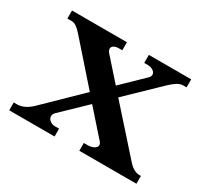

<svg xmlns="http://www.w3.org/2000/svg" viewBox="-104 -618 816 766"><g transform="rotate(30 304.0 -235.0)"><path d="M597 -36V0H334V-36H353Q368 -36 380 -42.5Q392 -49 392 -59Q392 -66 386 -73L285 -187L176 -82Q167 -73 167 -63Q167 -52 177.5 -44Q188 -36 200 -36H220V0H11V-36H26Q59 -36 92 -67L253 -224L96 -402Q82 -418 71 -425.5Q60 -433 48 -433H29V-470H282V-433H266Q252 -433 243.5 -427.5Q235 -422 235 -414Q235 -405 243 -396L330 -298L426 -391Q435 -399 435 -409Q435 -419 424 -426Q413 -433 400 -433H383V-470H578V-433H564Q549 -433 535.5 -424.5Q522 -416 505 -400L362 -262L536 -67Q563 -36 589 -36Z"/></g></svg>

Font: Taviraj DemiBold
Style: Regular
Weight: 600
Designer: Katatrad Team
Foundry: CadsonDemak
Version: Version 1.030